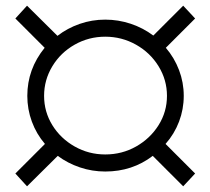

<svg xmlns="http://www.w3.org/2000/svg" viewBox="-20 -655 740 675"><path d="M562 -149 666 -45 624 0 517 -107Q445 -52 350 -52Q304 -52 261 -66.5Q218 -81 183 -107L75 0L34 -45L138 -149Q108 -184 92 -227.5Q76 -271 76 -318Q76 -412 137 -487L34 -590L75 -635L182 -529Q217 -556 260 -571Q303 -586 350 -586Q396 -586 439.5 -571.5Q483 -557 519 -530L624 -635L666 -590L563 -487Q593 -452 609.5 -408.5Q626 -365 626 -318Q626 -271 609.5 -227.5Q593 -184 562 -149ZM350 -112Q409 -112 458.5 -140Q508 -168 537.5 -215Q567 -262 567 -318Q567 -374 537.5 -422Q508 -470 458 -498Q408 -526 350 -526Q292 -526 242.5 -498Q193 -470 164 -422Q135 -374 135 -318Q135 -262 164 -215Q193 -168 242.5 -140Q292 -112 350 -112Z"/></svg>

Font: Idrija
Style: Regular
Weight: 400
Designer: Julieta Ulanovsky
Foundry: Julieta Ulanovsky
Version: Version 7.200